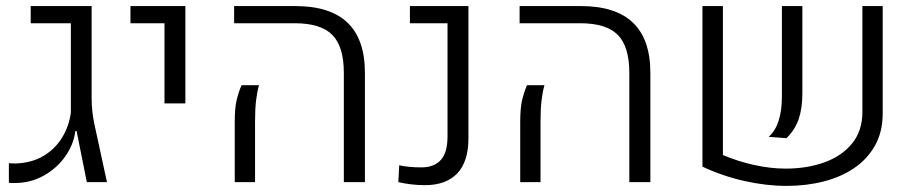

<svg xmlns="http://www.w3.org/2000/svg" viewBox="-20 -591 2975 623"><path d="M26.9 2.9Q22.5 2.9 17.8 2.9Q13.2 2.9 8.8 2V-61.5Q14.6 -61 20.3 -60.8Q25.9 -60.5 30.8 -60.5Q83.5 -62.5 121.3 -85.2Q159.2 -107.9 181.6 -144.8Q204.1 -181.6 210 -226.1V-515.6H79.6V-571.3H277.3V-274.4Q277.3 -230 286.1 -189L327.1 0H261.7L228.5 -166H224.6Q219.2 -122.6 191.9 -83.7Q164.6 -44.9 121.8 -21Q79.1 2.9 26.9 2.9Z M513.7 -255.4V-515.6H403.3V-571.3H581.5V-255.4Z M1095.7 0V-354.5Q1095.7 -439.9 1058.3 -477.8Q1021 -515.6 936 -515.6H739.7V-571.3H938.5Q1051.3 -571.3 1107.7 -517.3Q1164.1 -463.4 1164.1 -354V0ZM741.7 0V-194.8Q741.7 -241.2 748 -267.1Q754.4 -293 763.7 -314.5H820.3Q814 -291.5 810.8 -264.4Q807.6 -237.3 807.6 -196.8V0Z M1358.9 9.8Q1335 9.8 1313.5 7.1Q1292 4.4 1272.5 0L1275.4 -54.7Q1305.2 -47.9 1347.2 -47.9Q1388.7 -47.9 1410.4 -72Q1432.1 -96.2 1432.1 -147.9V-515.6H1310.1V-571.3H1500V-142.6Q1500 -66.4 1463.6 -28.3Q1427.2 9.8 1358.9 9.8Z M2022 0V-354.5Q2022 -439.9 1984.6 -477.8Q1947.3 -515.6 1862.3 -515.6H1666V-571.3H1864.7Q1977.5 -571.3 2033.9 -517.3Q2090.3 -463.4 2090.3 -354V0ZM1668 0V-194.8Q1668 -241.2 1674.3 -267.1Q1680.7 -293 1689.9 -314.5H1746.6Q1740.2 -291.5 1737.1 -264.4Q1733.9 -237.3 1733.9 -196.8V0Z M2325.7 -571.3V-87.9Q2374 -67.4 2427 -55.7Q2480 -43.9 2529.3 -43.9Q2598.6 -43.9 2655 -64.2Q2711.4 -84.5 2744.9 -125.5Q2778.3 -166.5 2778.3 -228.5V-571.3H2844.2V-223.6Q2844.2 -163.6 2819.6 -119.4Q2794.9 -75.2 2752 -45.9Q2709 -16.6 2652.6 -2.2Q2596.2 12.2 2532.7 12.2Q2466.3 12.2 2395.5 -3.7Q2324.7 -19.5 2259.3 -50.3V-571.3ZM2474.1 -147Q2496.1 -166.5 2506.6 -199.5Q2517.1 -232.4 2517.1 -277.8V-571.3H2583.5V-288.1Q2583.5 -239.3 2571.5 -204.3Q2559.6 -169.4 2531.7 -142.6Z"/></svg>

Font: Heebo Light
Style: Regular
Weight: 300
Designer: Oded Ezer
Foundry: Ezer Type House
Version: Version 3.100